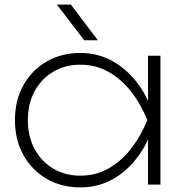

<svg xmlns="http://www.w3.org/2000/svg" viewBox="-20 -802 786 834"><path d="M288 -782 405 -627H346L227 -782ZM623 0V-196Q606 -159 583 -127Q536 -61 471.5 -24.5Q407 12 329 12Q247 12 183 -25Q119 -62 82 -128Q45 -194 45 -280Q45 -367 82 -432.5Q119 -498 183 -535Q247 -572 329 -572Q407 -572 471.5 -535Q536 -498 583 -433Q606 -401 623 -364V-560H677V0ZM101 -280Q101 -209 130.5 -154.5Q160 -100 211.5 -69.5Q263 -39 329 -39Q395 -39 450 -69.5Q505 -100 548 -154.5Q591 -209 620 -280Q591 -352 548 -406Q505 -460 450 -490.5Q395 -521 329 -521Q263 -521 211.5 -490.5Q160 -460 130.5 -406Q101 -352 101 -280Z"/></svg>

Font: Bounded
Style: Regular
Weight: 200
Designer: Vlad Churkin
Version: Version 1.0